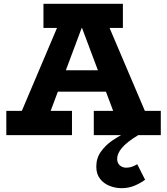

<svg xmlns="http://www.w3.org/2000/svg" viewBox="-20 -706 873 1003"><path d="M48 -18 304 -622H526L783 -18H612L384 -625H431L204 -18ZM13 0V-127H356V0ZM238 -227 262 -339H560L582 -227ZM470 0V-127H820V0ZM207 -560V-686H622V-560ZM615 277Q583 277 552.5 265Q522 253 502.5 228Q483 203 483 164Q483 120 507 86.5Q531 53 564 30Q597 7 623 -5L702 0Q641 37 616.5 67Q592 97 592 123Q592 146 606 158Q620 170 639 170Q655 170 668 165.5Q681 161 697 152L738 233Q712 252 681.5 264.5Q651 277 615 277Z"/></svg>

Font: BioRhyme ExtraBold
Style: Regular
Weight: 800
Designer: Aoife Mooney
Foundry: Aoife Mooney Type
Version: Version 1.600;gftools[0.9.33]